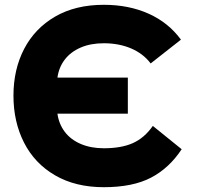

<svg xmlns="http://www.w3.org/2000/svg" viewBox="-20 -766 818 799"><path d="M736 -145 616 -242Q581 -192 533 -170.5Q485 -149 412 -149Q358 -149 316 -167Q274 -185 249.5 -217.5Q225 -250 219 -293H512V-443H219Q225 -486 249.5 -518Q274 -550 315.5 -568Q357 -586 412 -586Q475 -586 525.5 -564.5Q576 -543 607 -502L733 -601Q681 -672 598.5 -709Q516 -746 412 -746Q294 -746 209.5 -697Q125 -648 80.5 -562.5Q36 -477 36 -368Q36 -259 80 -172.5Q124 -86 209 -36.5Q294 13 412 13Q532 13 608 -26.5Q684 -66 736 -145Z"/></svg>

Font: Kreadon
Style: Regular
Weight: 400
Designer: kohakuno
Foundry: StudioGnu
Version: Version 1.000;Glyphs 3.1.2 (3151)